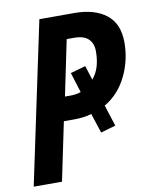

<svg xmlns="http://www.w3.org/2000/svg" viewBox="-83 -775 661 836"><g transform="rotate(-10 247.0 -357.0)"><path d="M-2 0 148.9 -713.9H304.2Q392.6 -713.9 444.3 -673.6Q496.1 -633.3 496.1 -549.8Q496.1 -471.2 461.9 -401.4Q427.7 -331.5 363.8 -293.9L394 -200.2L328.1 -181.2L299.8 -268.1Q265.6 -257.8 222.2 -257.8H176.8L123 0ZM200.2 -362.8H225.1Q250 -362.8 271 -370.1L243.2 -459L310.1 -478L330.1 -415Q367.2 -456.5 367.2 -534.2Q367.2 -568.8 346.7 -588.4Q326.2 -607.9 284.2 -607.9H251Z"/></g></svg>

Font: Open Sans Condensed
Style: Bold Italic
Weight: 700
Width: 3
Italic angle: -12°
Designer: Monotype Design Team
Foundry: Monotype Imaging Inc.
Version: Version 3.003; ttfautohint (v1.8.4)